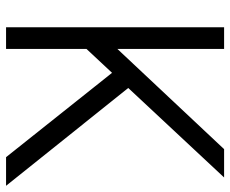

<svg xmlns="http://www.w3.org/2000/svg" viewBox="-83 -677 760 634"><g transform="rotate(90 297.0 -360.0)"><path d="M70 0H141.5V-265.5L220.5 -350L499 0H593.5L270.5 -403.5L566 -720H472.5L141.5 -367.5V-720H70Z"/></g></svg>

Font: Hauora
Style: Regular
Weight: 400
Designer: Mikhail Sharanda
Foundry: WCYS & Co.
Version: Version 1.010